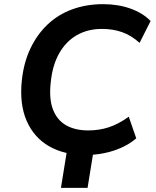

<svg xmlns="http://www.w3.org/2000/svg" viewBox="-20 -735 750 923"><path d="M273 168 310 -61H438L401 168ZM393 10Q288 10 215 -32.5Q142 -75 107.5 -155.5Q73 -236 85 -349Q94 -434 126 -501.5Q158 -569 208.5 -617Q259 -665 327 -690Q395 -715 476 -715Q547 -715 606.5 -694Q666 -673 704 -634L651 -529Q611 -565 567 -580.5Q523 -596 470 -596Q402 -596 349.5 -566Q297 -536 264.5 -478.5Q232 -421 224 -340Q215 -262 234 -210.5Q253 -159 296.5 -133.5Q340 -108 405 -108Q456 -108 502.5 -123Q549 -138 599 -174L635 -70Q605 -44 565.5 -26Q526 -8 482 1Q438 10 393 10Z"/></svg>

Font: Nunito Sans 8pt
Style: Bold Italic
Weight: 700
Italic angle: -9°
Version: Version 3.101;gftools[0.9.27]